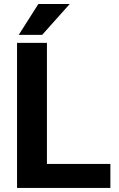

<svg xmlns="http://www.w3.org/2000/svg" viewBox="-20 -921 582 941"><path d="M71.8 -750H186.5L321.8 -901.4H168ZM210 -710.9H63.5V0H521V-117.7H210Z"/></svg>

Font: Roboto
Style: Bold
Weight: 700
Designer: Google
Version: Version 2.137; 2017